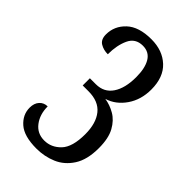

<svg xmlns="http://www.w3.org/2000/svg" viewBox="-223 -801 888 888"><g transform="rotate(45 221.0 -357.0)"><path d="M198 10Q117 10 79.5 -23Q42 -56 42 -102Q42 -131 57.5 -148Q73 -165 97 -165Q97 -113 124 -77.5Q151 -42 197 -42Q243 -42 277 -77.5Q311 -113 311 -197Q311 -268 279 -308Q247 -348 181 -348H143V-395H182Q235 -395 263 -436.5Q291 -478 291 -550Q291 -609 271 -642Q251 -675 210 -675Q162 -675 142.5 -633Q123 -591 123 -532Q95 -532 73.5 -545Q52 -558 52 -591Q52 -646 93.5 -685Q135 -724 217 -724Q290 -724 335.5 -681.5Q381 -639 381 -559Q381 -492 347 -443Q313 -394 261 -378Q295 -373 327 -354.5Q359 -336 380 -298Q401 -260 401 -196Q401 -120 371.5 -74.5Q342 -29 296 -9.5Q250 10 198 10Z"/></g></svg>

Font: Noto Serif Tamil ExtraCondensed
Style: Regular
Weight: 400
Width: 2
Designer: Indian Type Foundry, Tom Grace, and the Monotype Design Team
Foundry: Monotype Imaging Inc.
Version: Version 2.004